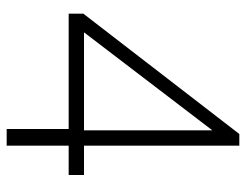

<svg xmlns="http://www.w3.org/2000/svg" viewBox="-101 -510 738 576"><g transform="rotate(90 268.0 -222.0)"><path d="M367 127V-59H21V-103L382 -571H417V-105H505V-59H417V127ZM77 -105H371V-490Z"/></g></svg>

Font: Raleway Thin Light
Style: Regular
Weight: 300
Version: Version 4.026